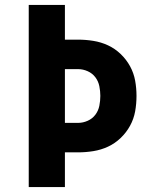

<svg xmlns="http://www.w3.org/2000/svg" viewBox="-20 -755 640 775"><path d="M96 0V-735H242V-595H295Q326 -595 357 -590Q388 -585 416 -572Q444 -559 467 -537Q490 -515 505 -487.5Q520 -460 525.5 -429.5Q531 -399 531 -368Q531 -336 525.5 -305.5Q520 -275 505 -247.5Q490 -220 467 -198Q444 -176 416 -163Q388 -150 357 -145Q326 -140 295 -140H242V0ZM242 -259H295Q315 -259 334 -267.5Q353 -276 365 -292Q377 -308 381 -328Q385 -348 385 -368Q385 -387 381 -407Q377 -427 365 -443Q353 -459 334 -467.5Q315 -476 295 -476H242Z"/></svg>

Font: Iosevka Curly Heavy Extended
Style: Regular
Weight: 900
Width: 7
Monospace: yes
Designer: Belleve Invis
Foundry: Belleve Invis
Version: Version 11.1.0; ttfautohint (v1.8.3)